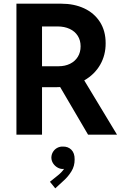

<svg xmlns="http://www.w3.org/2000/svg" viewBox="-20 -740 688 1055"><path d="M70.3 -719.7H317.4Q387.2 -719.7 442.4 -694.1Q497.6 -668.5 529.1 -619.4Q560.5 -570.3 560.5 -502.9Q561 -437.5 530.3 -384Q499.5 -330.6 442.9 -298.3L623 0H463.9L310.5 -261.7Q293.9 -260.7 285.2 -260.7H210.9V0H70.3ZM301.8 -376Q337.4 -376 365 -389.6Q392.6 -403.3 407.7 -428Q422.9 -452.6 422.9 -485.4Q422.9 -518.6 407.2 -543.2Q391.6 -567.9 362.8 -581.3Q334 -594.7 295.9 -594.7H210.9V-376ZM254.4 258.8 299.3 222.7Q319.8 206.1 332 188Q329.6 188.5 324.7 188.5Q310.1 188.5 295.9 180.4Q281.7 172.4 272.2 158.2Q262.7 144 262.2 126Q262.7 107.9 271.7 93.8Q280.8 79.6 294.9 72.3Q309.1 64.9 324.7 65.4Q354 64.5 372.3 83Q390.6 101.6 390.1 135.7Q390.6 172.4 372.3 201.7Q354 231 331.5 251L283.7 294.9Z"/></svg>

Font: Reddit Sans Fudge
Style: Bold
Weight: 700
Designer: Stephen Hutchings
Foundry: Reddit
Version: Version 1.013